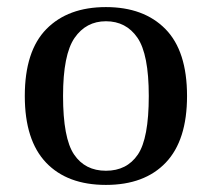

<svg xmlns="http://www.w3.org/2000/svg" viewBox="-20 -522 598 542"><path d="M50 -251Q50 -378 111 -440Q172 -502 279 -502Q386 -502 447 -440Q508 -378 508 -251Q508 -126 448 -63Q388 0 279 0Q170 0 110 -63Q50 -126 50 -251ZM400 -251Q400 -369 368 -415.5Q336 -462 279 -462Q223 -462 190.5 -415Q158 -368 158 -251Q158 -132 189 -86Q220 -40 279 -40Q338 -40 369 -85.5Q400 -131 400 -251Z"/></svg>

Font: Marmelad for Arash.Academy
Style: Regular
Weight: 400
Designer: Manvel Shmavonyan
Foundry: Cyreal
Version: Version 1.110;Glyphs 3.2 (3202)